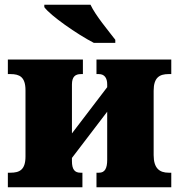

<svg xmlns="http://www.w3.org/2000/svg" viewBox="-20 -786 752 806"><path d="M464 -606V-619C435 -657 381 -721 360 -766H166V-756C191 -721 304 -642 374 -606ZM326 0V-61H318C294 -61 282 -74 282 -110V-123L430 -317V-115C430 -79 420 -61 396 -61H385V0H699V-61H688C650 -61 625 -79 625 -135V-405C625 -461 650 -475 688 -475H699V-536H385V-475H395C419 -475 430 -458 430 -432V-420L282 -226V-431C282 -464 296 -475 320 -475H328V-536H13V-475H24C62 -475 87 -463 87 -407V-129C87 -73 62 -61 24 -61H13V0Z"/></svg>

Font: UArctic Serif Black
Style: Regular
Weight: 900
Designer: Customization by Puisto advertising & original work Monotype Design Team
Foundry: Monotype Imaging Inc.
Version: Version 2.004